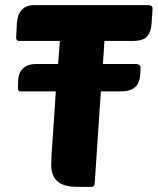

<svg xmlns="http://www.w3.org/2000/svg" viewBox="-20 -730 616 750"><path d="M388 -570 382 -480H513Q519 -480 524 -476.5Q529 -473 529 -466Q529 -445 526.5 -428Q524 -411 516 -399Q508 -387 492.5 -380Q477 -373 451 -373H374L350 -15Q349 0 339 0H284Q228 0 204 -22Q180 -44 180 -85Q180 -99 181.5 -128Q183 -157 186 -195.5Q189 -234 192 -279.5Q195 -325 198 -373H61Q50 -373 50 -384Q50 -400 51 -417.5Q52 -435 59 -448.5Q66 -462 81 -471Q96 -480 123 -480H207Q209 -503 210.5 -526Q212 -549 214 -570H54Q43 -570 43 -584L46 -640Q47 -653 50.5 -665.5Q54 -678 62 -688Q70 -698 82.5 -704Q95 -710 113 -710H560Q566 -710 571 -707Q576 -704 576 -696L572 -637Q570 -607 555.5 -588.5Q541 -570 496 -570Z"/></svg>

Font: PoetsenOne
Style: Regular
Weight: 400
Designer: Rodrigo Fuenzalida, Pablo Impallari
Foundry: Pablo Impallari, Rodrigo Fuenzalida
Version: Version 1.000; ttfautohint (v0.8) -G 200 -r 50